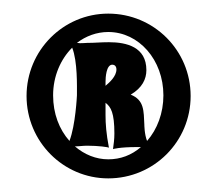

<svg xmlns="http://www.w3.org/2000/svg" viewBox="-20 -736 320 282"><path d="M19 -595C19 -528 73 -474 139 -474C206 -474 260 -528 260 -595C260 -662 206 -716 139 -716C73 -716 19 -662 19 -595ZM192 -553C191 -573 192 -589 172 -597C189 -607 195 -620 195 -633C195 -667 166 -674 140 -674C127 -674 120 -673 108 -673C104 -673 99 -672 93 -673C106 -683 122 -689 139 -689C184 -689 220 -648 220 -596C220 -570 211 -546 196 -529C192 -539 192 -553 192 -553ZM58 -596C58 -624 69 -649 86 -666C94 -646 93 -609 93 -596C93 -596 91 -552 82 -529C67 -546 58 -569 58 -596ZM108 -522C124 -522 139 -520 140 -519C136 -540 135 -554 135 -567V-585C143 -579 148 -570 148 -540C148 -531 147 -525 146 -517C146 -517 155 -520 181 -520H187C173 -508 157 -502 139 -502C121 -502 104 -509 90 -521C96 -521 102 -522 108 -522ZM135 -610V-616C135 -622 136 -641 145 -641C148 -641 151 -639 151 -634C151 -624 141 -615 135 -610Z"/></svg>

Font: Spicy Rice
Style: Regular
Weight: 400
Designer: Astigmatic (AOETI)
Foundry: Astigmatic (AOETI)
Version: Version 1.000